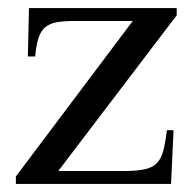

<svg xmlns="http://www.w3.org/2000/svg" viewBox="-20 -458 475 478"><path d="M125 -32.2H286.1Q319.8 -32.2 339.6 -36.4Q359.4 -40.5 370.4 -51.8Q381.3 -63 386.5 -82.5Q391.6 -102.1 395.5 -133.8H412.1L405.8 0H19.5V-18.6L310.5 -405.8H166.5Q139.2 -405.8 121.3 -402.6Q103.5 -399.4 92.3 -389.9Q81.1 -380.4 75.7 -362.8Q70.3 -345.2 67.4 -317.4H49.3L52.2 -438H419.9V-419.9Z"/></svg>

Font: Kitab
Style: Regular
Weight: 400
Designer: SIL International
Foundry: Khaled Hosny
Version: Version 1.000